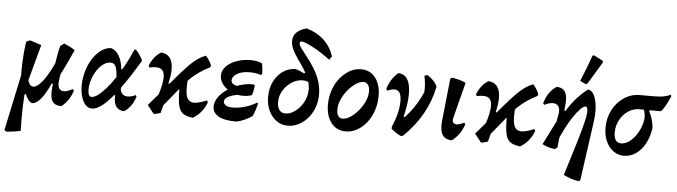

<svg xmlns="http://www.w3.org/2000/svg" viewBox="-55 -983 5158 1462"><g transform="rotate(5 2524.0 -252.0)"><path d="M201 6Q184 -2 172.5 -17.5Q161 -33 149 -60L92 -33L151 -196Q166 -120 200 -120Q220 -120 245 -143Q270 -166 297.5 -209Q325 -252 352 -311Q358 -351 364.5 -385.5Q371 -420 379 -447L407 -468Q433 -457 453 -447Q473 -437 491 -424Q446 -326 414.5 -262Q383 -198 354 -152L339 -157Q315 -103 291.5 -67Q268 -31 245.5 -12.5Q223 6 201 6ZM26 239 11 228 117 -272 103 -143Q99 -223 102.5 -301Q106 -379 117 -455L140 -468H151L234 -441L144 -107Q137 -34 134.5 46.5Q132 127 135 223Q111 229 82 233Q53 237 26 239ZM427 9Q376 9 357 -22Q338 -53 345 -124L357 -249L407 -278L394 -200Q382 -132 410.5 -112.5Q439 -93 503 -128L512 -117Q487 -38 427 9Z M659 7Q629 7 607 -19.5Q585 -46 574.5 -92Q564 -138 569 -194Q574 -249 592 -297.5Q610 -346 637.5 -383.5Q665 -421 698.5 -442.5Q732 -464 767 -464Q804 -453 828 -411.5Q852 -370 857 -310L911 -311L827 -208Q826 -284 815 -319Q804 -354 770 -354Q744 -354 717.5 -335Q691 -316 669.5 -284Q648 -252 635 -213Q622 -174 622 -133Q622 -109 629 -95Q636 -81 650 -81Q670 -81 697.5 -101Q725 -121 756.5 -156.5Q788 -192 820.5 -240Q853 -288 884.5 -345.5Q916 -403 943 -466L955 -470Q988 -436 1009 -389Q929 -255 864.5 -167Q800 -79 749.5 -36Q699 7 659 7ZM905 6Q864 4 844 -24.5Q824 -53 828 -107L809 -118L873 -218L868 -192Q862 -154 875 -132.5Q888 -111 916.5 -108.5Q945 -106 983 -124L991 -114Q964 -29 905 6Z M1141 7 1130 4 1082 -57 1274 -282Q1327 -344 1363 -380.5Q1399 -417 1428.5 -437.5Q1458 -458 1490 -470Q1505 -453 1516 -436Q1527 -419 1535 -399L1531 -385Q1489 -364 1453.5 -340Q1418 -316 1387 -287Q1356 -258 1327 -221ZM1141 7 1119 -32Q1143 -98 1157 -143.5Q1171 -189 1177.5 -221Q1184 -253 1184 -278Q1184 -324 1157.5 -340Q1131 -356 1070 -343L1062 -354Q1075 -390 1096.5 -417.5Q1118 -445 1148 -464Q1211 -460 1230.5 -402Q1250 -344 1224 -234L1244 -228L1184 -5ZM1432 10Q1383 5 1356.5 -13.5Q1330 -32 1320.5 -75Q1311 -118 1311 -196L1302 -199L1370 -291Q1363 -224 1367 -182Q1371 -140 1389 -121Q1407 -102 1441 -105.5Q1475 -109 1528 -131L1536 -118Q1525 -88 1510 -65Q1495 -42 1476.5 -24Q1458 -6 1432 10Z M1764 10Q1673 10 1627.5 -16Q1582 -42 1582 -89Q1582 -119 1599 -148.5Q1616 -178 1645.5 -203Q1675 -228 1713 -247Q1751 -266 1792 -275.5Q1833 -285 1872 -283L1881 -275Q1879 -257 1875.5 -238.5Q1872 -220 1865 -201Q1824 -202 1786.5 -198Q1749 -194 1720 -185.5Q1691 -177 1674 -164Q1657 -151 1657 -135Q1657 -115 1676 -104.5Q1695 -94 1727 -94Q1754 -94 1786 -100Q1818 -106 1850 -118Q1882 -130 1910 -148L1917 -142Q1912 -118 1904 -93Q1896 -68 1885 -43Q1857 -24 1826 -10Q1795 4 1764 10ZM1798 -190Q1762 -190 1729.5 -201Q1697 -212 1671.5 -231.5Q1646 -251 1631.5 -276Q1617 -301 1617 -330Q1617 -369 1647 -400Q1677 -431 1726.5 -448.5Q1776 -466 1834 -466Q1857 -466 1879 -462Q1901 -458 1921 -448Q1925 -428 1927 -408Q1929 -388 1929 -367L1919 -360Q1883 -373 1832 -373Q1796 -373 1766 -363.5Q1736 -354 1718.5 -337Q1701 -320 1701 -298Q1701 -278 1729 -266Q1757 -254 1807 -252L1865 -201Q1848 -195 1832 -192.5Q1816 -190 1798 -190Z M2156 7Q2107 7 2070 -20Q2033 -47 2011 -93Q1989 -139 1989 -198Q1989 -264 2013.5 -314.5Q2038 -365 2080.5 -395.5Q2123 -426 2177 -428Q2197 -423 2213.5 -416Q2230 -409 2247 -400L2269 -421L2308 -323Q2292 -335 2277 -341Q2262 -347 2242 -347Q2197 -347 2157.5 -321.5Q2118 -296 2093 -255Q2068 -214 2068 -167Q2068 -129 2084 -106.5Q2100 -84 2130 -84Q2159 -84 2187.5 -100Q2216 -116 2240 -144Q2264 -172 2278 -207Q2292 -242 2292 -280Q2292 -324 2276 -363.5Q2260 -403 2236.5 -438.5Q2213 -474 2189.5 -507Q2166 -540 2150 -573Q2134 -606 2134 -640Q2134 -666 2146.5 -686.5Q2159 -707 2182.5 -721.5Q2206 -736 2237 -743Q2315 -721 2368 -672.5Q2421 -624 2447 -548L2427 -521Q2397 -544 2364 -565.5Q2331 -587 2299.5 -604Q2268 -621 2243.5 -631Q2219 -641 2206 -641Q2193 -641 2193 -627Q2193 -612 2211 -587Q2229 -562 2256.5 -528Q2284 -494 2311 -451Q2338 -408 2356 -357.5Q2374 -307 2374 -250Q2374 -197 2357 -150.5Q2340 -104 2309.5 -68.5Q2279 -33 2239.5 -13Q2200 7 2156 7Z M2600 12Q2553 12 2519.5 -11.5Q2486 -35 2467 -78Q2448 -121 2448 -178Q2448 -237 2466 -290Q2484 -343 2516 -383Q2548 -423 2589.5 -446.5Q2631 -470 2677 -470Q2723 -470 2756.5 -446.5Q2790 -423 2808.5 -380Q2827 -337 2827 -279Q2827 -219 2809 -166.5Q2791 -114 2759.5 -74Q2728 -34 2687 -11Q2646 12 2600 12ZM2568 -83Q2597 -83 2628.5 -104Q2660 -125 2688 -158.5Q2716 -192 2733.5 -231Q2751 -270 2751 -306Q2751 -338 2738.5 -356.5Q2726 -375 2704 -375Q2676 -375 2644.5 -353.5Q2613 -332 2585 -298.5Q2557 -265 2540 -225.5Q2523 -186 2523 -149Q2523 -117 2534.5 -100Q2546 -83 2568 -83Z M3021 10Q3000 0 2982.5 -11.5Q2965 -23 2947 -39L2948 -56Q3096 -164 3171 -338Q3173 -365 3170.5 -397.5Q3168 -430 3161 -463L3184 -470Q3214 -450 3231.5 -431.5Q3249 -413 3260 -388Q3215 -164 3038 7ZM2948 -56Q2972 -111 2984 -161Q2996 -211 2996 -256Q2996 -314 2969 -331.5Q2942 -349 2890 -325L2880 -338Q2892 -377 2912.5 -409Q2933 -441 2961 -465Q2996 -465 3018.5 -442.5Q3041 -420 3049.5 -377Q3058 -334 3053.5 -274Q3049 -214 3030 -139L3068 -125Z M3411 9Q3309 9 3325 -134L3359 -458L3373 -466Q3401 -462 3427 -455Q3453 -448 3478 -436L3409 -167Q3398 -128 3422 -118Q3446 -108 3494 -133L3503 -121Q3489 -79 3465.5 -46Q3442 -13 3411 9Z M3643 7 3632 4 3584 -57 3776 -282Q3829 -344 3865 -380.5Q3901 -417 3930.5 -437.5Q3960 -458 3992 -470Q4007 -453 4018 -436Q4029 -419 4037 -399L4033 -385Q3991 -364 3955.5 -340Q3920 -316 3889 -287Q3858 -258 3829 -221ZM3643 7 3621 -32Q3645 -98 3659 -143.5Q3673 -189 3679.5 -221Q3686 -253 3686 -278Q3686 -324 3659.5 -340Q3633 -356 3572 -343L3564 -354Q3577 -390 3598.5 -417.5Q3620 -445 3650 -464Q3713 -460 3732.5 -402Q3752 -344 3726 -234L3746 -228L3686 -5ZM3934 10Q3885 5 3858.5 -13.5Q3832 -32 3822.5 -75Q3813 -118 3813 -196L3804 -199L3872 -291Q3865 -224 3869 -182Q3873 -140 3891 -121Q3909 -102 3943 -105.5Q3977 -109 4030 -131L4038 -118Q4027 -88 4012 -65Q3997 -42 3978.5 -24Q3960 -6 3934 10Z M4403 235Q4371 231 4342 221.5Q4313 212 4284 197Q4310 113 4331.5 44Q4353 -25 4369.5 -80.5Q4386 -136 4397 -178Q4408 -220 4414 -249.5Q4420 -279 4420 -296Q4420 -319 4416 -327.5Q4412 -336 4404 -336Q4389 -336 4366 -313Q4343 -290 4315.5 -250Q4288 -210 4261 -157.5Q4234 -105 4211 -47L4201 7Q4175 5 4150.5 -2.5Q4126 -10 4102 -22L4238 -292L4254 -289Q4321 -399 4412 -467Q4440 -464 4457.5 -430.5Q4475 -397 4480 -342.5Q4485 -288 4475 -219L4413 224ZM4201 7 4161 -24 4203 -256Q4211 -297 4198 -318Q4185 -339 4156.5 -340Q4128 -341 4088 -321L4080 -333Q4104 -421 4171 -466Q4218 -466 4237.5 -432.5Q4257 -399 4249 -331L4218 -9ZM4506 -682 4401 -509 4387 -507 4346 -527Q4367 -577 4386 -627Q4405 -677 4423 -727L4434 -730L4504 -694Z M4725 12Q4681 12 4645.5 -14Q4610 -40 4589.5 -85Q4569 -130 4569 -188Q4569 -264 4601 -325Q4633 -386 4687.5 -422.5Q4742 -459 4809 -459H4913Q4959 -459 4989 -464.5Q5019 -470 5040 -482L5048 -473Q5031 -433 5017 -407Q5003 -381 4986 -358L4976 -350L4813 -351Q4767 -351 4728 -324.5Q4689 -298 4665.5 -254Q4642 -210 4642 -158Q4642 -120 4656 -100Q4670 -80 4696 -80Q4724 -80 4751 -97Q4778 -114 4801 -143.5Q4824 -173 4839.5 -210Q4855 -247 4859 -286Q4859 -313 4853 -336Q4847 -359 4836 -371L4911 -377L4889 -343Q4904 -316 4913 -285.5Q4922 -255 4926 -218Q4916 -149 4887.5 -97Q4859 -45 4817.5 -16.5Q4776 12 4725 12Z"/></g></svg>

Font: Alegreya SemiBold
Style: Italic
Weight: 600
Italic angle: -7°
Designer: Juan Pablo del Peral
Foundry: Huerta Tipografica
Version: Version 2.009